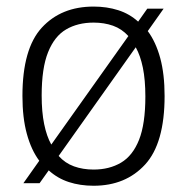

<svg xmlns="http://www.w3.org/2000/svg" viewBox="-20 -570 584 599"><path d="M441 -473Q466 -439.5 479.8 -389.2Q493.5 -339 493.5 -270.5Q493.5 -123 432.8 -56.8Q372 9.5 272 9.5Q230 9.5 194.8 -2Q159.5 -13.5 132 -38.5L103.5 1.5H53L102.5 -68.5Q77.5 -102 63.8 -152.2Q50 -202.5 50 -270.5Q50 -418 110.5 -483.8Q171 -549.5 272 -549.5Q313.5 -549.5 348.8 -538.2Q384 -527 411 -502.5L439.5 -543H490.5ZM272 -499.5Q222.5 -499.5 186.2 -478.2Q150 -457 130 -407.2Q110 -357.5 110 -272Q110 -220.5 117.8 -182.8Q125.5 -145 140 -119L380.5 -457.5Q360 -480 332.5 -489.8Q305 -499.5 272 -499.5ZM272 -41Q321 -41 357.5 -62.5Q394 -84 413.8 -133.8Q433.5 -183.5 433.5 -269Q433.5 -320.5 425.8 -358.5Q418 -396.5 403.5 -422.5L163 -83.5Q183 -61 210.8 -51Q238.5 -41 272 -41Z"/></svg>

Font: Encode Sans Lt
Style: Regular
Weight: 300
Designer: Multiple Designers
Foundry: Impallari Type
Version: Version 3.002; ttfautohint (v1.8.3) -l 8 -r 50 -G 200 -x 14 